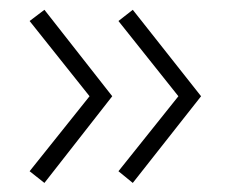

<svg xmlns="http://www.w3.org/2000/svg" viewBox="-20 -424 512 402"><path d="M258 -41 228 -65.5 353.5 -222.5 228 -380 258 -403.5 401 -222.5ZM73 -41 42 -65.5 167.5 -222.5 42 -380 73 -403.5 215 -222.5Z"/></svg>

Font: League Spartan Thin Light
Style: Regular
Weight: 300
Version: Version 2.002